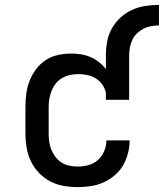

<svg xmlns="http://www.w3.org/2000/svg" viewBox="-20 -757 670 785"><path d="M298 8Q269 8 240 3Q211 -2 185.5 -15.5Q160 -29 139.5 -50Q119 -71 106.5 -97.5Q94 -124 89 -152.5Q84 -181 84 -210V-320Q84 -347 87.5 -374Q91 -401 101 -426.5Q111 -452 127.5 -474Q144 -496 166.5 -511Q189 -526 216 -532Q243 -538 270 -538Q290 -538 310 -535Q330 -532 349 -524Q368 -516 384 -503.5Q400 -491 413 -475V-530Q413 -559 418 -587Q423 -615 437 -640Q451 -665 472 -684.5Q493 -704 519 -716Q545 -728 573.5 -732.5Q602 -737 630 -737V-653Q614 -653 597.5 -650Q581 -647 566.5 -639.5Q552 -632 540 -620.5Q528 -609 521 -594Q514 -579 511 -562.5Q508 -546 508 -530V-349H413V-379Q409 -396 398 -411.5Q387 -427 371.5 -436.5Q356 -446 338 -450Q320 -454 301 -454Q284 -454 267 -450.5Q250 -447 235 -438.5Q220 -430 209 -416.5Q198 -403 191.5 -387Q185 -371 182 -354Q179 -337 179 -320V-210Q179 -193 181.5 -176Q184 -159 190.5 -143.5Q197 -128 207.5 -114.5Q218 -101 232.5 -92Q247 -83 264 -79.5Q281 -76 298 -76Q320 -76 342 -82Q364 -88 380.5 -103Q397 -118 406 -139Q415 -160 415 -183Q415 -183 415 -183Q415 -183 415 -183H510Q510 -183 510 -182.5Q510 -182 510 -182Q510 -156 503 -129.5Q496 -103 482.5 -80Q469 -57 448 -39.5Q427 -22 402.5 -11Q378 0 351 4Q324 8 298 8Z"/></svg>

Font: Iosevka Slab Medium Extended
Style: Regular
Weight: 500
Width: 7
Monospace: yes
Designer: Belleve Invis
Foundry: Belleve Invis
Version: Version 11.1.1; ttfautohint (v1.8.3)